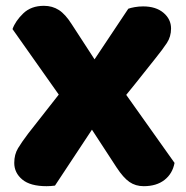

<svg xmlns="http://www.w3.org/2000/svg" viewBox="-20 -632 641 660"><path d="M246 -263 208 -270 23 -532Q33 -560 60 -586Q87 -612 131 -612Q160 -612 182.5 -597.5Q205 -583 227 -548L344 -368L389 -341L580 -72Q573 -35 545.5 -13.5Q518 8 474 8Q446 8 425 -6.5Q404 -21 381 -56ZM376 -260 325 -230 169 6Q162 7 154.5 7.5Q147 8 140 8Q84 8 56.5 -15Q29 -38 29 -72Q29 -101 42 -122.5Q55 -144 77 -173L208 -340L287 -401L421 -602Q429 -605 443 -607.5Q457 -610 472 -610Q516 -610 542 -588Q568 -566 568 -534Q568 -506 553.5 -484Q539 -462 514 -431Q480 -388 446 -345.5Q412 -303 376 -260Z"/></svg>

Font: Baloo Bhaijaan 2 ExtraBold
Style: Regular
Weight: 800
Designer: Sanskriti Dholi, Noopur Datye and Ek Type
Foundry: Ek Type
Version: Version 1.701